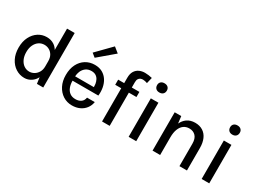

<svg xmlns="http://www.w3.org/2000/svg" viewBox="-45 -1452 2837 2127"><g transform="rotate(30 1374.0 -389.0)"><path d="M415.5 -424V-697H513V0H432.5L421.5 -78.5Q399 -35.5 363.5 -13Q324.5 13.5 276.5 13.5Q216.5 13.5 166 -18.8Q115.5 -51 85.5 -109.8Q55.5 -168.5 55.5 -247.5Q55.5 -326 84.8 -383.5Q114 -441 162.5 -472.5Q211 -504 270.5 -504Q324.5 -504 364.5 -478Q395.5 -458 415.5 -424ZM415.5 -279.5Q415.5 -324.5 397.8 -355Q380 -385.5 351.8 -401.2Q323.5 -417 290 -417Q252 -417 221.2 -396.5Q190.5 -376 172.2 -338Q154 -300 154 -247.5Q154 -194.5 172.2 -155.5Q190.5 -116.5 221.2 -95.5Q252 -74.5 289.5 -74.5Q321 -74.5 349.8 -91Q378.5 -107.5 397 -138.8Q415.5 -170 415.5 -212.5Z M660 0ZM997 -284Q997 -303.5 994 -324Q989.5 -351.5 977.2 -374.8Q965 -398 942.8 -412Q920.5 -426 886.5 -426Q844 -426 815 -404.5Q786 -383 771 -347.5Q759 -317.5 757 -284ZM756.5 -228Q756.5 -181 770.5 -145Q784.5 -108 813.2 -87Q842 -66 885 -66Q927 -66 955 -85.8Q983 -105.5 989.5 -145.5H1088.5Q1080.5 -97.5 1053 -61.8Q1025.5 -26 982.5 -6.2Q939.5 13.5 885 13.5Q821.5 13.5 770.5 -19.2Q719.5 -52 689.8 -110.2Q660 -168.5 660 -245.5Q660 -326 689.5 -383.8Q719 -441.5 770 -472.8Q821 -504 885 -504Q942 -504 982.8 -481Q1023.5 -458 1048.8 -418.8Q1074 -379.5 1083.2 -330Q1092.5 -280.5 1086.5 -228ZM841.5 -570 794 -608.5 973.5 -792 1040 -738.5Z M1605.5 0V-492H1702.5V0ZM1265.5 -425H1188.5V-490.5H1265.5V-559.5Q1265.5 -610.5 1285 -642.5Q1304.5 -674.5 1337.2 -689.8Q1370 -705 1409.5 -705Q1432 -705 1455.8 -701.8Q1479.5 -698.5 1502 -693L1483.5 -617Q1469.5 -622 1455 -625.2Q1440.5 -628.5 1427 -628.5Q1411.5 -628.5 1397 -622.5Q1382.5 -616.5 1372.8 -601.2Q1363 -586 1363 -558V-490.5H1460V-425H1363V0H1265.5ZM1654 -595Q1625 -595 1608.5 -611.2Q1592 -627.5 1592 -655Q1592 -681 1608.5 -696.8Q1625 -712.5 1654 -712.5Q1683 -712.5 1699.8 -696.8Q1716.5 -681 1716.5 -655Q1716.5 -627.5 1699.8 -611.2Q1683 -595 1654 -595Z M2008.5 -226.5V0H1911.5V-490.5H1995.5L2006.5 -401Q2028 -446.5 2063.5 -472.5Q2107 -504 2168 -504Q2227 -504 2268.2 -477.2Q2309.5 -450.5 2330.5 -402Q2351.5 -353.5 2351.5 -287.5V0H2255.5V-287.5Q2255.5 -351.5 2224.8 -384.2Q2194 -417 2143 -417Q2102 -417 2071.8 -395Q2041.5 -373 2025 -330.2Q2008.5 -287.5 2008.5 -226.5Z M2539.5 0V-492H2636.5V0ZM2588 -595Q2559 -595 2542.5 -611.2Q2526 -627.5 2526 -655Q2526 -681 2542.5 -696.8Q2559 -712.5 2588 -712.5Q2616.5 -712.5 2633.2 -696.8Q2650 -681 2650 -655Q2650 -627.5 2633.2 -611.2Q2616.5 -595 2588 -595Z"/></g></svg>

Font: Betinya Sans Medium
Style: Regular
Weight: 500
Designer: Jonathan Pinhorn
Version: Version 2.001;December 9, 2019;FontCreator 12.0.0.2547 64-bi